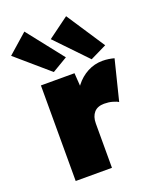

<svg xmlns="http://www.w3.org/2000/svg" viewBox="-176 -921 822 1010"><g transform="rotate(-20 234.5 -416.0)"><path d="M70 0V-535H258L270 -357L225 -385Q238 -431 266 -467.5Q294 -504 333.5 -525Q373 -546 418 -546Q436 -546 452 -543.5Q468 -541 483 -537L427 -312Q417 -319 395.5 -325Q374 -331 349 -331Q331 -331 316.5 -325.5Q302 -320 292.5 -309Q283 -298 278 -283Q273 -268 273 -248V0ZM368 -573 202 -746 319 -832 460 -618ZM158 -578 -24 -735 85 -831 244 -629Z"/></g></svg>

Font: Lexend Deca Black
Style: Regular
Weight: 900
Designer: Bonnie Shaver-Troup, Thomas Jockin
Foundry: Lexend
Version: Version 1.007